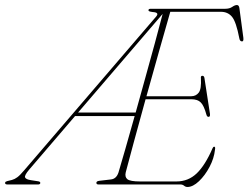

<svg xmlns="http://www.w3.org/2000/svg" viewBox="-72 -735 990 765"><path d="M647 0H320.5Q312 0 312 -6.5Q312 -13 323 -14.5L369.5 -20Q391.5 -22 400 -47.5Q410.5 -82.5 427.5 -141.8Q444.5 -201 464.5 -272.5H227L44.5 -59.5Q24.5 -36 28 -28Q31.5 -20 52 -17L81 -12.5Q89.5 -11 88.5 -5Q87 0 80 0H-42.5Q-53 0 -51.5 -7.5Q-51 -11.5 -43 -13.5L-24.5 -18Q-13.5 -21 -3 -28.8Q7.5 -36.5 24 -56L550.5 -669.5Q564 -685.5 536.5 -687Q525.5 -688.5 522.2 -690.2Q519 -692 519.5 -695Q520.5 -700 528 -700H825Q842.5 -700 853.2 -707.5Q864 -715 872 -715Q880.5 -715 882 -701.5L897.5 -585.5Q899.5 -570 892.5 -570Q883.5 -570 881.5 -582.5Q869 -648 852.5 -668Q836 -688 808 -688H606.5Q587 -621 561.8 -531Q536.5 -441 511.5 -351.5H689.5Q709 -351.5 720 -366.2Q731 -381 728.5 -423.5Q727 -433 734.5 -433Q741 -433 742.5 -424.5L764.5 -282Q766 -270 760 -269.5Q753 -268.5 750.5 -278Q740.5 -315 727.5 -327.2Q714.5 -339.5 691.5 -339.5H508Q482.5 -247 461 -168Q439.5 -89 429 -48.5Q424.5 -30 435.5 -21Q446.5 -12 486.5 -12H631Q678 -12 711.8 -44.2Q745.5 -76.5 775 -144.5Q777.5 -150.5 781.5 -150.5Q787 -150.5 784.5 -138Q781 -104.5 763 -70.2Q745 -36 720.8 -13Q696.5 10 675 10Q667.5 10 661.5 5Q655.5 0 647 0ZM239 -286.5H468.5Q487.5 -354.5 507.2 -425.8Q527 -497 545 -563Q563 -629 576 -679.5Z"/></svg>

Font: Fraunces 144pt Soft Thin
Style: Italic
Weight: 100
Italic angle: -16°
Version: Version 1.000;[0bf87f6ff]